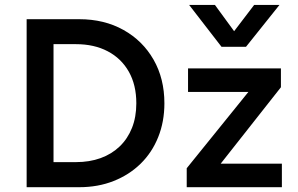

<svg xmlns="http://www.w3.org/2000/svg" viewBox="-20 -780 1240 800"><path d="M91 0V-700H310Q414.5 -700 494.5 -655.2Q574.5 -610.5 619.8 -531.5Q665 -452.5 665 -349.5Q665 -273 639.2 -208.8Q613.5 -144.5 566 -98Q518.5 -51.5 453.5 -25.8Q388.5 0 310 0ZM203 -104.5H296.5Q353 -104.5 399.2 -121.2Q445.5 -138 478.8 -170Q512 -202 530 -247.2Q548 -292.5 548 -349.5Q548 -426 516.8 -481.2Q485.5 -536.5 429 -566.2Q372.5 -596 296.5 -596H203ZM758 0V-79L1015 -397H763.5V-495H1150.5V-416.5L899.5 -98H1154.5V0ZM903 -585 768 -759.5H875.5L955.5 -650L1039 -759.5H1144.5L1005 -585Z"/></svg>

Font: Geologica Roman
Style: Regular
Weight: 400
Designer: Sindre Bremnes, Frode Helland
Foundry: Monokrom Skriftforlag AS
Version: Version 1.010;gftools[0.9.28]